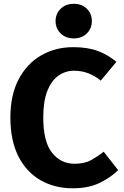

<svg xmlns="http://www.w3.org/2000/svg" viewBox="-20 -978 655 1015"><path d="M367.2 -728.7Q443.6 -728.7 497.2 -708.5Q550.8 -688.2 595.4 -651.3L512.8 -551.8Q483.6 -575.9 448.2 -590Q412.8 -604.1 371.3 -604.1Q326.7 -604.1 289.7 -578.7Q252.8 -553.3 230.8 -498.7Q208.7 -444.1 208.7 -356.9Q208.7 -228.7 255.1 -170.5Q301.5 -112.3 374.4 -112.3Q427.7 -112.3 463.1 -132.3Q498.5 -152.3 528.2 -175.9L604.6 -78.5Q564.6 -39 506.2 -10.8Q447.7 17.4 365.1 17.4Q268.7 17.4 194.1 -25.4Q119.5 -68.2 77.2 -151.5Q34.9 -234.9 34.9 -356.9Q34.9 -475.9 78.7 -559Q122.6 -642.1 197.9 -685.4Q273.3 -728.7 367.2 -728.7ZM370.3 -957.9Q412.3 -957.9 439 -931.8Q465.6 -905.6 465.6 -866.7Q465.6 -827.7 439 -801.3Q412.3 -774.9 370.3 -774.9Q327.7 -774.9 300.8 -801.3Q273.8 -827.7 273.8 -866.7Q273.8 -905.6 300.8 -931.8Q327.7 -957.9 370.3 -957.9Z"/></svg>

Font: Fira Code
Style: Bold
Weight: 700
Monospace: yes
Designer: Carrois Corporate, Edenspiekermann AG, Nikita Prokopov
Foundry: Carrois Corporate, Edenspiekermann AG, Nikita Prokopov
Version: Version 6.000; ttfautohint (v1.8.2) -l 8 -r 50 -G 200 -x 14 